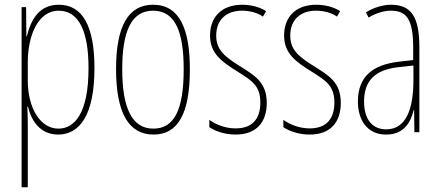

<svg xmlns="http://www.w3.org/2000/svg" viewBox="-20 -557 1856 809"><path d="M228 -537C143 -537 110 -472 93 -404H91L90 -527H71V232H97V-37C97 -69 96 -95 95 -107H98C111 -53 146 10 225 10C317 10 378 -75 378 -270C378 -450 326 -537 228 -537ZM227 -512C313 -512 353 -424 353 -270C353 -79 294 -15 226 -15C152 -15 97 -98 97 -219V-292C97 -416 145 -512 227 -512Z M780 -264C780 -433 738 -537 625 -537C519 -537 469 -444 469 -266C469 -80 523 10 627 10C729 10 780 -77 780 -264ZM495 -266C495 -424 533 -512 625 -512C721 -512 754 -418 754 -265C754 -94 714 -15 626 -15C536 -15 495 -102 495 -266Z M1104 -123C1104 -210 1054 -239 988 -280C924 -320 891 -349 891 -407C891 -475 935 -512 1000 -512C1032 -512 1066 -503 1088 -487L1101 -510C1075 -527 1039 -537 1001 -537C908 -537 865 -479 865 -408C865 -330 916 -296 983 -254C1042 -217 1077 -195 1077 -125C1077 -56 1043 -16 973 -16C931 -16 891 -31 862 -52V-21C885 -6 924 10 973 10C1061 10 1104 -43 1104 -123Z M1416 -123C1416 -210 1366 -239 1300 -280C1236 -320 1203 -349 1203 -407C1203 -475 1247 -512 1312 -512C1344 -512 1378 -503 1400 -487L1413 -510C1387 -527 1351 -537 1313 -537C1220 -537 1177 -479 1177 -408C1177 -330 1228 -296 1295 -254C1354 -217 1389 -195 1389 -125C1389 -56 1355 -16 1285 -16C1243 -16 1203 -31 1174 -52V-21C1197 -6 1236 10 1285 10C1373 10 1416 -43 1416 -123Z M1627 -537C1593 -537 1554 -525 1522 -505L1533 -483C1570 -505 1603 -512 1627 -512C1694 -512 1721 -475 1721 -355V-304L1660 -297C1550 -284 1488 -234 1488 -129C1488 -57 1523 10 1607 10C1683 10 1711 -43 1723 -93H1725L1726 0H1747V-358C1747 -489 1711 -537 1627 -537ZM1659 -274 1722 -281V-220C1722 -97 1691 -12 1607 -12C1549 -12 1514 -54 1514 -129C1514 -217 1560 -263 1659 -274Z"/></svg>

Font: Noto Sans Ethiopic ExtraCondensed Thin
Style: Regular
Weight: 100
Width: 2
Designer: Monotype Design Team
Foundry: Monotype Imaging Inc.
Version: Version 2.102